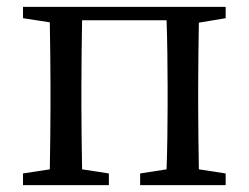

<svg xmlns="http://www.w3.org/2000/svg" viewBox="-20 -539 725 559"><path d="M637 -486V-519H47V-486L125 -474C126 -418 127 -342 127 -289V-230C127 -177 126 -101 125 -46L47 -34V0H297V-34L219 -46C218 -101 217 -177 217 -230V-289C217 -344 218 -424 219 -480H465C467 -424 468 -344 468 -289V-230C468 -177 467 -101 465 -46L388 -34V0H637V-34L559 -46C558 -101 557 -177 557 -230V-289C557 -342 558 -418 559 -473Z"/></svg>

Font: Noto Serif CJK JP Medium
Style: Regular
Weight: 500
Designer: Ryoko NISHIZUKA 西塚涼子 (kana & ideographs); Frank Grießhammer (Latin, Greek & Cyrillic); Wenlong ZHANG 张文龙 (bopomofo); San
Foundry: Adobe Systems Incorporated
Version: Version 1.000;PS 1;hotconv 16.6.53;makeotf.lib2.5.65590